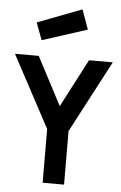

<svg xmlns="http://www.w3.org/2000/svg" viewBox="-63 -1010 666 1054"><g transform="rotate(5 270.0 -483.5)"><path d="M331 0H213L212 -296L0 -692H131L270 -427L408 -692H539L330 -295ZM348 -967 387 -859 139 -779 104 -874Z"/></g></svg>

Font: Panefresco 800wt
Style: Regular
Weight: 800
Designer: Campivisivi
Foundry: Campivisivi & Chank Co
Version: Version 1.001